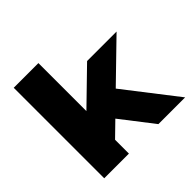

<svg xmlns="http://www.w3.org/2000/svg" viewBox="-165 -825 990 990"><g transform="rotate(-45 330.0 -330.0)"><path d="M60 0V-660H240V-310L425 -490H640L429 -285L650 0H455L318 -177L240 -101V0Z"/></g></svg>

Font: Xolonium
Style: Bold
Weight: 700
Designer: Severin Meyer
Version: Version 4.2